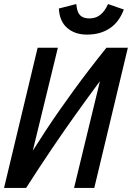

<svg xmlns="http://www.w3.org/2000/svg" viewBox="-23 -929 652 949"><path d="M-3 0 163 -693H263L139 -184Q173 -238 206 -288Q239 -338 273 -386.5Q307 -435 343 -484.5Q379 -534 418.5 -585.5Q458 -637 503 -693H609L443 0H343L471 -528Q411 -447 353 -366Q295 -285 234.5 -195.5Q174 -106 106 0ZM407 -758Q347 -758 309 -791Q271 -824 268 -887L354 -909Q356 -886 362.5 -870Q369 -854 383 -846Q397 -838 420 -838Q450 -838 472.5 -855.5Q495 -873 511 -909L589 -882Q566 -820 519.5 -789Q473 -758 407 -758Z"/></svg>

Font: Ubuntu Sans Mono Medium
Style: Italic
Weight: 500
Italic angle: -13.5°
Monospace: yes
Designer: Dalton Maag Ltd
Foundry: Dalton Maag Ltd
Version: Version 1.006